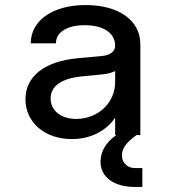

<svg xmlns="http://www.w3.org/2000/svg" viewBox="-20 -536 700 762"><path d="M437 -354C437 -332 417 -317 387 -314L289 -305C157 -293 81 -233 81 -142C81 -50 158 16 265 16C340 16 402 -17 437 -69V0H442C402 27 379 64 379 106C379 167 432 206 516 206H545V131H516C485 131 464 110 464 81C464 53 480 30 522 0H537V-361C537 -455 451 -516 320 -516C190 -516 102 -455 102 -364H202C202 -408 246 -436 316 -436C391 -436 437 -405 437 -354ZM181 -145C181 -194 223 -225 307 -233L388 -241C407 -243 423 -247 437 -254V-210C437 -128 369 -64 282 -64C222 -64 181 -97 181 -145Z"/></svg>

Font: Uncut Plan8
Style: Regular
Weight: 400
Designer: Kasper Nordkvist
Foundry: UNCUT.wtf
Version: Version 1.002;Glyphs 3.1.2 (3151)